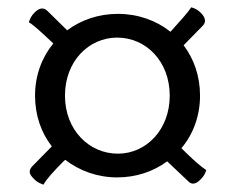

<svg xmlns="http://www.w3.org/2000/svg" viewBox="-20 -617 645 526"><path d="M479 -209 477 -211C509 -249 528 -299 528 -355C528 -409 511 -456 483 -493L535 -546C545 -556 544 -568 530 -582C520 -592 513 -594 504 -597C495 -583 474 -560 448 -531L447 -530C408 -561 358 -579 303 -579C251 -579 203 -563 164 -534L110 -587C100 -597 88 -596 75 -583C65 -573 62 -565 59 -556C73 -548 95 -527 125 -499L126 -498C95 -460 76 -411 76 -355C76 -301 93 -253 122 -216L68 -161C58 -150 59 -140 73 -127C82 -117 90 -115 99 -111C107 -126 128 -149 156 -177L159 -179C198 -149 247 -131 301 -131C353 -131 400 -147 438 -175L495 -121C505 -110 517 -112 530 -126C540 -136 542 -142 545 -151C531 -160 507 -181 479 -209ZM303 -196C224 -196 158 -261 158 -355C158 -449 223 -514 301 -514C380 -514 445 -449 445 -355C445 -261 380 -196 303 -196Z"/></svg>

Font: Arima Koshi ExtraBold
Style: Regular
Weight: 800
Designer: Joana Correia and Natanael Gama
Foundry: NDISCOVER
Version: Version 1.019;PS 001.019;hotconv 1.0.88;makeotf.lib2.5.64775